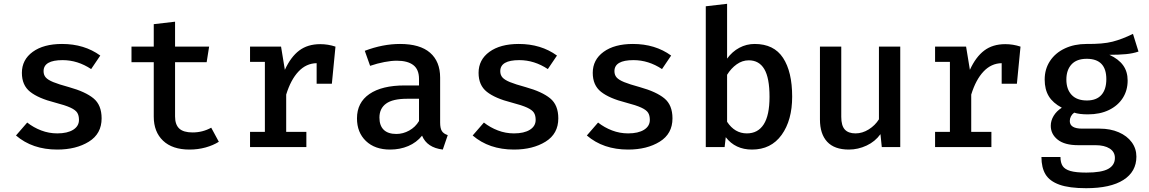

<svg xmlns="http://www.w3.org/2000/svg" viewBox="-20 -773 6040 1009"><path d="M395 -143Q395 -166 386 -180.5Q377 -195 350 -207.5Q323 -220 269 -234Q182 -256 138.5 -290.5Q95 -325 95 -390Q95 -459 152 -500.5Q209 -542 306 -542Q423 -542 507 -481L459 -410Q388 -457 309 -457Q209 -457 209 -399Q209 -379 220.5 -366Q232 -353 260 -341.5Q288 -330 343 -315Q429 -291 471.5 -256Q514 -221 514 -151Q514 -70 447 -28.5Q380 13 281 13Q150 13 64 -61L123 -129Q156 -103 196.5 -87.5Q237 -72 281 -72Q334 -72 364.5 -91Q395 -110 395 -143Z M976 13Q886 13 837 -33.5Q788 -80 788 -160V-446H671V-528H788V-646L900 -659V-528H1079L1066 -446H900V-161Q900 -118 922 -97.5Q944 -77 992 -77Q1045 -77 1090 -102L1130 -28Q1100 -9 1060 2Q1020 13 976 13Z M1743 -528 1724 -333H1644V-441Q1589 -440 1548.5 -397Q1508 -354 1484 -276V-80H1590V0H1294V-80H1372V-448H1294V-528H1457L1477 -406Q1508 -474 1552.5 -507.5Q1597 -541 1663 -541Q1704 -541 1743 -528Z M2333 -63 2307 13Q2224 3 2198 -60Q2169 -24 2125.5 -5.5Q2082 13 2030 13Q1950 13 1903 -32Q1856 -77 1856 -151Q1856 -234 1921.5 -279Q1987 -324 2107 -324H2182V-358Q2182 -408 2152 -431Q2122 -454 2065 -454Q2037 -454 2000 -447Q1963 -440 1925 -427L1897 -506Q1992 -542 2082 -542Q2187 -542 2240 -496Q2293 -450 2293 -365V-129Q2293 -99 2302 -84.5Q2311 -70 2333 -63ZM2182 -137V-254H2120Q2044 -254 2009 -228.5Q1974 -203 1974 -155Q1974 -113 1996.5 -91Q2019 -69 2063 -69Q2098 -69 2130.5 -87Q2163 -105 2182 -137Z M2795 -143Q2795 -166 2786 -180.5Q2777 -195 2750 -207.5Q2723 -220 2669 -234Q2582 -256 2538.5 -290.5Q2495 -325 2495 -390Q2495 -459 2552 -500.5Q2609 -542 2706 -542Q2823 -542 2907 -481L2859 -410Q2788 -457 2709 -457Q2609 -457 2609 -399Q2609 -379 2620.5 -366Q2632 -353 2660 -341.5Q2688 -330 2743 -315Q2829 -291 2871.5 -256Q2914 -221 2914 -151Q2914 -70 2847 -28.5Q2780 13 2681 13Q2550 13 2464 -61L2523 -129Q2556 -103 2596.5 -87.5Q2637 -72 2681 -72Q2734 -72 2764.5 -91Q2795 -110 2795 -143Z M3395 -143Q3395 -166 3386 -180.5Q3377 -195 3350 -207.5Q3323 -220 3269 -234Q3182 -256 3138.5 -290.5Q3095 -325 3095 -390Q3095 -459 3152 -500.5Q3209 -542 3306 -542Q3423 -542 3507 -481L3459 -410Q3388 -457 3309 -457Q3209 -457 3209 -399Q3209 -379 3220.5 -366Q3232 -353 3260 -341.5Q3288 -330 3343 -315Q3429 -291 3471.5 -256Q3514 -221 3514 -151Q3514 -70 3447 -28.5Q3380 13 3281 13Q3150 13 3064 -61L3123 -129Q3156 -103 3196.5 -87.5Q3237 -72 3281 -72Q3334 -72 3364.5 -91Q3395 -110 3395 -143Z M3946 -542Q4047 -542 4095 -469Q4143 -396 4143 -265Q4143 -141 4087.5 -64Q4032 13 3932 13Q3844 13 3794 -52L3788 0H3689V-740L3801 -753V-465Q3828 -502 3865.5 -522Q3903 -542 3946 -542ZM4024 -264Q4024 -364 3996.5 -410Q3969 -456 3915 -456Q3881 -456 3851.5 -435Q3822 -414 3801 -380V-133Q3841 -72 3905 -72Q3963 -72 3993.5 -119.5Q4024 -167 4024 -264Z M4401 -159Q4401 -113 4419.5 -92.5Q4438 -72 4476 -72Q4512 -72 4545.5 -93Q4579 -114 4599 -146V-528H4711V0H4614L4607 -68Q4579 -29 4534 -8Q4489 13 4441 13Q4365 13 4327 -28Q4289 -69 4289 -145V-528H4401Z M5343 -528 5324 -333H5244V-441Q5189 -440 5148.5 -397Q5108 -354 5084 -276V-80H5190V0H4894V-80H4972V-448H4894V-528H5057L5077 -406Q5108 -474 5152.5 -507.5Q5197 -541 5263 -541Q5304 -541 5343 -528Z M5963 -502Q5934 -492 5897.5 -488.5Q5861 -485 5810 -485Q5858 -463 5882 -430Q5906 -397 5906 -350Q5906 -298 5880.5 -258Q5855 -218 5808 -195Q5761 -172 5697 -172Q5652 -172 5625 -181Q5614 -173 5608 -161.5Q5602 -150 5602 -137Q5602 -97 5667 -97H5759Q5815 -97 5859 -78Q5903 -59 5927.5 -25.5Q5952 8 5952 50Q5952 129 5884 172.5Q5816 216 5688 216Q5599 216 5547.5 197.5Q5496 179 5474.5 143.5Q5453 108 5453 52H5553Q5553 82 5564.5 99.5Q5576 117 5605 125.5Q5634 134 5689 134Q5769 134 5804 114.5Q5839 95 5839 57Q5839 25 5811.5 7.5Q5784 -10 5737 -10H5646Q5575 -10 5538.5 -39Q5502 -68 5502 -112Q5502 -139 5517 -164Q5532 -189 5560 -207Q5513 -232 5491.5 -267.5Q5470 -303 5470 -355Q5470 -410 5498 -452.5Q5526 -495 5576 -518.5Q5626 -542 5690 -542Q5776 -541 5826.5 -554Q5877 -567 5934 -595ZM5584 -355Q5584 -304 5611.5 -274.5Q5639 -245 5692 -245Q5742 -245 5768 -274Q5794 -303 5794 -357Q5794 -464 5691 -464Q5638 -464 5611 -434.5Q5584 -405 5584 -355Z"/></svg>

Font: Fira Mono Medium
Style: Regular
Weight: 500
Designer: Carrois Corporate & Edenspiekermann AG
Foundry: Carrois Corporate GbR & Edenspiekermann AG
Version: Version 3.206